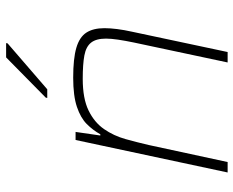

<svg xmlns="http://www.w3.org/2000/svg" viewBox="-90 -694 783 644"><g transform="rotate(-90 302.0 -371.5)"><path d="M46 0 155 -510H182L170 -427H174Q188 -452 208.5 -472.5Q229 -493 266 -505.5Q303 -518 364 -518Q428 -518 464 -507.5Q500 -497 515 -474Q530 -451 530 -413Q530 -394 527 -370.5Q524 -347 518 -320L450 0H415L482 -315Q488 -344 491.5 -367.5Q495 -391 495 -408Q495 -441 481.5 -458Q468 -475 438.5 -480.5Q409 -486 360 -486Q294 -486 254 -466.5Q214 -447 191.5 -414.5Q169 -382 158 -342.5Q147 -303 138 -264L81 0ZM296 -605 297 -610 432 -743H480L479 -738L325 -605Z"/></g></svg>

Font: Saira Thin
Style: Italic
Weight: 100
Italic angle: -12°
Designer: Hector Gatti with collaboration of the Omnibus-Type team
Foundry: Omnibus-Type
Version: Version 1.101